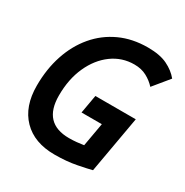

<svg xmlns="http://www.w3.org/2000/svg" viewBox="-164 -837 945 981"><g transform="rotate(30 308.5 -346.5)"><path d="M289.6 9.8Q169.9 9.8 102.8 -59.1Q35.6 -127.9 35.6 -250.5Q35.6 -348.1 63 -430.7Q90.3 -513.2 142.1 -574.5Q193.8 -635.7 266.8 -669.4Q339.8 -703.1 430.7 -703.1Q502 -703.1 545.9 -681.6Q589.8 -660.2 616.7 -627L541 -534.7Q518.6 -559.6 487.3 -576.4Q456.1 -593.3 414.1 -593.3Q341.8 -593.3 283.9 -551Q226.1 -508.8 192.4 -434.3Q158.7 -359.9 158.7 -263.2Q158.7 -100.1 312 -100.1Q335.4 -100.1 356.9 -102.3Q378.4 -104.5 397.5 -107.4L421.9 -245.6H302.2L321.3 -354H559.6L500.5 -19.5Q477.1 -13.2 418.9 -1.7Q360.8 9.8 289.6 9.8Z"/></g></svg>

Font: CaskaydiaCove NFP SemiBold
Style: Italic
Weight: 600
Italic angle: -10°
Designer: Aaron Bell
Foundry: Saja Typeworks
Version: Version 2111.001; VTT 6.35;Nerd Fonts 3.1.1